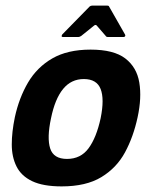

<svg xmlns="http://www.w3.org/2000/svg" viewBox="-20 -657 543 685"><path d="M200 8Q134 8 95 -10.5Q56 -29 39 -63Q22 -97 22 -141.5Q22 -186 33 -239Q48 -308 80 -362.5Q112 -417 166.5 -448.5Q221 -480 303 -480Q386 -480 427 -448.5Q468 -417 477 -362.5Q486 -308 471 -239Q456 -169 426 -113.5Q396 -58 341.5 -25Q287 8 200 8ZM219 -90Q268 -90 296 -128Q324 -166 339 -235Q353 -304 339 -339.5Q325 -375 279 -375Q234 -375 205 -339.5Q176 -304 162 -235Q147 -165 159 -127.5Q171 -90 219 -90ZM204 -525Q200 -525 200 -528Q200 -531 202 -534L300 -634Q304 -637 309 -637H363Q368 -637 369 -634L426 -534Q428 -531 426.5 -528Q425 -525 421 -525H365Q359 -525 357 -529L325 -566Q321 -570 316 -566L270 -529Q264 -525 260 -525Z"/></svg>

Font: Glory Thin
Style: Bold Italic
Weight: 700
Italic angle: -12°
Version: Version 1.011